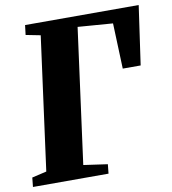

<svg xmlns="http://www.w3.org/2000/svg" viewBox="-83 -815 793 887"><g transform="rotate(-10 313.5 -371.5)"><path d="M0 0 4.5 -43.5 73 -59.5 157 -684 88.5 -697.5 94 -743H627L587.5 -466.5H503.5L495.5 -680L331.5 -692.5L246.5 -59.5L359 -43.5L354.5 0Z"/></g></svg>

Font: Merriweather 48pt Black
Style: Italic
Weight: 900
Italic angle: -7.8°
Version: Version 2.101